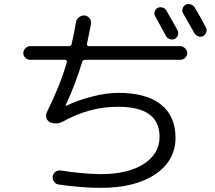

<svg xmlns="http://www.w3.org/2000/svg" viewBox="-20 -860 1040 930"><path d="M786.1 -808.6Q821.3 -748 839.8 -712.9Q845.7 -702.1 841.8 -689.9Q837.9 -677.7 827.1 -671.9Q816.4 -666 803.2 -670.4Q790 -674.8 784.2 -685.5Q737.3 -770.5 732.4 -780.3Q725.6 -791 729 -803.2Q732.4 -815.4 743.2 -821.3Q753.9 -827.1 766.6 -823.7Q779.3 -820.3 786.1 -808.6ZM922.9 -824.2Q949.2 -781.2 977.5 -726.6Q983.4 -715.8 979.5 -704.1Q975.6 -692.4 964.8 -685.5Q953.1 -679.7 940.4 -684.1Q927.7 -688.5 920.9 -700.2Q901.4 -736.3 867.2 -794.9Q860.4 -805.7 864.3 -818.4Q868.2 -831.1 878.9 -836.9Q890.6 -842.8 903.3 -838.9Q916 -835 922.9 -824.2ZM127 -570.3Q113.3 -570.3 103 -580.1Q92.8 -589.8 92.8 -603Q92.8 -616.2 103.5 -626.5Q114.3 -636.7 127 -636.7H313.5Q325.2 -636.7 327.1 -647.5Q338.9 -696.3 347.7 -752Q349.6 -766.6 362.3 -776.4Q375 -786.1 389.6 -785.2Q404.3 -783.2 413.6 -772Q422.9 -760.7 420.9 -746.1Q413.1 -703.1 401.4 -648.4Q399.4 -637.7 410.2 -636.7H852.5Q865.2 -636.7 876 -626.5Q886.7 -616.2 886.7 -603Q886.7 -589.8 877 -580.1Q867.2 -570.3 852.5 -570.3H391.6Q380.9 -570.3 377.9 -559.6Q346.7 -456.1 297.9 -349.6V-347.7H300.8Q357.4 -375 427.2 -392.6Q497.1 -410.2 552.7 -410.2Q688.5 -410.2 759.3 -354Q830.1 -297.9 830.1 -193.4Q830.1 -82 732.4 -16.1Q634.8 49.8 469.7 49.8Q367.2 49.8 261.7 33.2Q249 31.2 241.2 19Q233.4 6.8 235.4 -6.8Q237.3 -19.5 248.5 -27.8Q259.8 -36.1 274.4 -34.2Q377.9 -17.6 469.7 -16.6Q599.6 -16.6 676.3 -65.9Q752.9 -115.2 752.9 -197.3Q752.9 -343.8 549.8 -342.8Q413.1 -342.8 285.2 -271.5Q254.9 -254.9 222.7 -267.6Q210 -273.4 205.1 -288.1Q200.2 -302.7 207 -316.4Q271.5 -446.3 303.7 -558.6Q305.7 -562.5 302.7 -566.4Q299.8 -570.3 295.9 -570.3Z"/></svg>

Font: Rounded-X Mgen+ 1mn regular
Style: Regular
Weight: 400
Designer: [Source Han Sans]
Ryoko NISHIZUKA  (kana & ideographs); Paul D. Hunt (Latin, Greek & Cyrillic); Wenlong ZHANG  (bopomofo
Version: Version 1.059.20150602